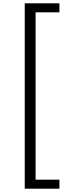

<svg xmlns="http://www.w3.org/2000/svg" viewBox="-20 -880 434 1160"><path d="M129.5 260V-860H339V-805.5H195V205.5H339V260Z"/></svg>

Font: Spartan Thin
Style: Regular
Weight: 400
Version: Version 1.004